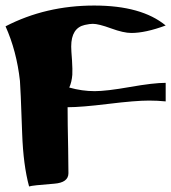

<svg xmlns="http://www.w3.org/2000/svg" viewBox="-45 -673 618 693"><path d="M553 -307Q523 -310 493 -310Q444 -310 346 -298Q248 -286 199 -286Q199 -229 201 -137L202 -48Q202 -14 151 -10Q71 -4 60 0Q39 -77 35 -191Q29 -363 27 -381Q15 -489 -25 -578Q120 -653 295 -653Q466 -653 553 -581Q480 -554 429 -554Q401 -554 356 -570.5Q311 -587 290 -587Q279 -587 261 -583Q212 -572 212 -505Q212 -492 215 -454Q217 -422 216 -403Q214 -377 205 -357Q251 -344 297 -344Q339 -344 424 -359Q509 -374 553 -374Z"/></svg>

Font: To Be Continued
Style: Regular
Weight: 400
Version: Macromedia Fontographer 4.1.4 9/2/97